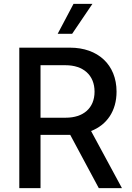

<svg xmlns="http://www.w3.org/2000/svg" viewBox="-20 -975 682 995"><path d="M80 0H190V-276H340H344L492 0H612L452 -296C534 -328 584 -400 584 -500C584 -640 487 -728 343 -728H80ZM190 -365V-637H320C411 -637 470 -586 470 -500C470 -414 411 -365 321 -365ZM279 -800H354L459 -955H361Z"/></svg>

Font: Wafeq Medium
Style: Regular
Weight: 500
Designer: Rasmus Andersson & Azza Alameddine
Foundry: Google & TypeTogether
Version: Version 3.000;January 28, 2025;FontCreator 15.0.0.3014 64-bi